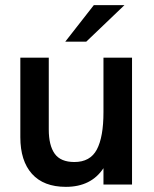

<svg xmlns="http://www.w3.org/2000/svg" viewBox="-20 -717 598 746"><path d="M236 9Q149.5 9 104.2 -41.5Q59 -92 59 -184V-493H169.5V-214Q169.5 -152 192.5 -119.8Q215.5 -87.5 269 -87.5Q330.5 -87.5 356.2 -136Q382 -184.5 382 -281V-493H493V0H382V-63.5Q334 9 236 9ZM233.5 -555 344.5 -697H463.5L315 -555Z"/></svg>

Font: HK Grotesk SemiBold
Style: Regular
Weight: 600
Designer: Alfredo Marco Pradil
Foundry: Hanken Design Co.
Version: Version 3.001;FEAKit 1.0